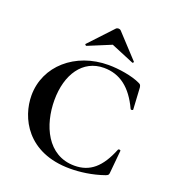

<svg xmlns="http://www.w3.org/2000/svg" viewBox="-122 -745 778 854"><g transform="rotate(20 266.5 -318.0)"><path d="M180 -533C177 -531 184 -525 186 -526L295 -571L403 -526C406 -524 412 -531 408 -533L306 -643C300 -649 289 -649 283 -643ZM309 -480C151 -480 32 -375 32 -236C32 -132 100 12 304 12C350 12 407 5 464 -15C476 -20 477 -22 478 -33L488 -139C488 -143 479 -145 476 -140C439 -48 391 -7 318 -7C189 -7 135 -134 135 -251C135 -373 194 -461 294 -461C370 -461 426 -418 467 -330C469 -325 479 -327 479 -331L473 -434C471 -444 470 -447 461 -451C422 -470 356 -480 309 -480Z"/></g></svg>

Font: Cormorant SC Semi
Style: Regular
Weight: 600
Designer: Christian Thalmann (Catharsis Fonts)
Version: Version 1.000;PS 001.000;hotconv 1.0.70;makeotf.lib2.5.58329